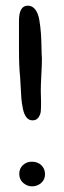

<svg xmlns="http://www.w3.org/2000/svg" viewBox="-20 -758 226 678"><path d="M128 -552Q128 -530 126 -493.5Q124 -457 124 -439Q124 -432 124.5 -417.5Q125 -403 125 -396Q125 -375 124 -364.5Q123 -354 116 -343.5Q109 -333 95 -333Q82 -333 73.5 -343.5Q65 -354 61 -373.5Q57 -393 55.5 -410Q54 -427 53 -452Q52 -477 51 -487Q47 -520 47 -587V-684Q47 -738 78 -738Q94 -738 104.5 -724.5Q115 -711 119 -686.5Q123 -662 124.5 -640.5Q126 -619 126.5 -590Q127 -561 128 -552ZM92 -187Q113 -187 126 -174.5Q139 -162 139 -143Q139 -124 125.5 -112Q112 -100 93 -100Q76 -100 62 -112Q48 -124 48 -144Q48 -163 61 -175Q74 -187 92 -187Z"/></svg>

Font: Because We Mentor
Style: Regular
Weight: 400
Designer: Liz Wetzel, Aaron Williamson, Russ McMullin
Foundry: Red Hat
Version: Version 1.000